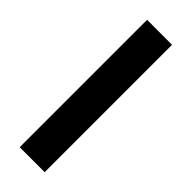

<svg xmlns="http://www.w3.org/2000/svg" viewBox="-252 -785 810 810"><g transform="rotate(45 152.5 -380.0)"><path d="M227 0H78V-760H227Z"/></g></svg>

Font: Noto Sans NKo Unjoined
Style: Bold
Weight: 700
Designer: Monotype Design Team
Foundry: Monotype Imaging Inc.
Version: Version 2.004